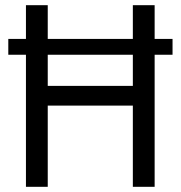

<svg xmlns="http://www.w3.org/2000/svg" viewBox="-20 -720 696 740"><path d="M80 0V-700H164V-389H492V-700H576V0H492V-313H164V0ZM12 -509V-570H645V-509Z"/></svg>

Font: Space Grotesk Light
Style: Regular
Weight: 400
Version: Version 2.000